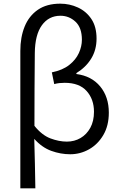

<svg xmlns="http://www.w3.org/2000/svg" viewBox="-20 -829 664 1048"><path d="M91 199V-551Q91 -626 114.5 -684Q138 -742 186.5 -775.5Q235 -809 309 -809Q360 -809 405.5 -788Q451 -767 479 -725Q507 -683 507 -618Q507 -557 478 -509.5Q449 -462 397 -430V-425Q480 -414 527 -357Q574 -300 574 -214Q574 -143 544 -92Q514 -41 466 -14Q418 13 363 13Q311 13 260 -5.5Q209 -24 167 -71Q169 -1 170.5 64.5Q172 130 173 199ZM345 -56Q386 -56 419.5 -75.5Q453 -95 473 -131.5Q493 -168 493 -219Q493 -287 453 -332Q413 -377 333 -377Q319 -377 304.5 -375.5Q290 -374 276 -370L263 -434Q322 -446 358 -474.5Q394 -503 410.5 -539.5Q427 -576 427 -612Q427 -678 392 -710.5Q357 -743 310 -743Q246 -743 208.5 -691Q171 -639 170 -539Q169 -439 168.5 -341Q168 -243 168 -142Q209 -91 255.5 -73.5Q302 -56 345 -56Z"/></svg>

Font: Source Han Sans SC Normal
Style: Regular
Weight: 350
Designer: Ryoko NISHIZUKA 西塚涼子 (kana, bopomofo & ideographs); Paul D. Hunt (Latin, Greek & Cyrillic); Sandoll Communications 산돌커뮤니
Foundry: Adobe
Version: Version 2.004;hotconv 1.0.118;makeotfexe 2.5.65603